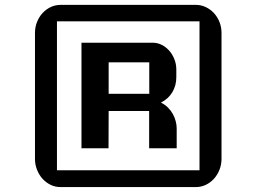

<svg xmlns="http://www.w3.org/2000/svg" viewBox="-20 -760 1042 780"><path d="M122.1 -626Q122.1 -649.9 130.4 -670.7Q138.7 -691.4 152.8 -706.8Q167 -722.2 185.8 -731.2Q204.6 -740.2 226.1 -740.2H775.9Q796.9 -740.2 815.9 -731.2Q835 -722.2 849.1 -706.8Q863.3 -691.4 871.6 -670.7Q879.9 -649.9 879.9 -626V-114.7Q879.9 -91.3 871.6 -70.3Q863.3 -49.3 849.1 -33.7Q835 -18.1 815.9 -9Q796.9 0 775.9 0H226.1Q204.6 0 185.8 -9Q167 -18.1 152.8 -33.7Q138.7 -49.3 130.4 -70.3Q122.1 -91.3 122.1 -114.7ZM790.5 -68.4V-673.3H211.4V-68.4ZM311 -586.4H601.1Q619.6 -586.4 636.7 -577.9Q653.8 -569.3 667 -554.7Q680.2 -540 688.2 -520Q696.3 -500 696.3 -477.5V-446.3Q696.3 -412.6 680.2 -385.5Q664.1 -358.4 633.8 -343.3Q650.4 -335 662.4 -323Q674.3 -311 682.1 -296.9Q689.9 -282.7 693.8 -267.6Q697.8 -252.4 697.8 -238.8V-157.7H585.9V-309.1H421.4L420.9 -157.7H311ZM586.4 -378.9V-506.8H421.4V-378.9Z"/></svg>

Font: Atomic Age
Style: Regular
Weight: 400
Designer: James Grieshaber
Foundry: James Grieshaber
Version: Version 1.008; ttfautohint (v1.4.1) -l 6 -r 46 -G 0 -x 0 -H 